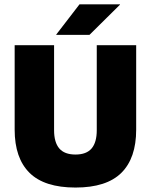

<svg xmlns="http://www.w3.org/2000/svg" viewBox="-20 -847 694 884"><path d="M327.5 16.5Q184.5 16.5 116 -51.2Q47.5 -119 47.5 -250V-639H229V-247.5Q229 -191.5 253 -163.5Q277 -135.5 327.5 -135.5Q378 -135.5 401.8 -163.5Q425.5 -191.5 425.5 -247.5V-639H607V-250Q607 -119 538.8 -51.2Q470.5 16.5 327.5 16.5ZM346 -827H532.5V-825.5L392 -686.5H239V-688Z"/></svg>

Font: Anek Telugu Medium ExtraBold
Style: Regular
Weight: 800
Version: Version 1.003